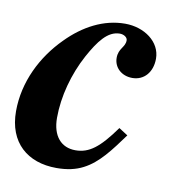

<svg xmlns="http://www.w3.org/2000/svg" viewBox="-66 -521 571 592"><g transform="rotate(10 219.5 -224.5)"><path d="M318 -142C270 -75 239 -51 196 -51C152 -51 123 -82 123 -140C123 -207 143 -280 176 -341C204 -392 231 -429 269 -429C281 -429 293 -422 293 -412C293 -390 272 -384 272 -354C272 -324 296 -301 330 -301C367 -301 392 -330 392 -372C392 -425 340 -462 280 -462C213 -462 151 -429 100 -377C38 -315 -5 -230 -5 -138C-5 -40 57 13 148 13C181 13 208 7 231 -5C276 -28 308 -72 346 -124Z"/></g></svg>

Font: XITS
Style: Bold Italic
Weight: 700
Italic angle: -16.33°
Designer: MicroPress Inc., with final additions and corrections provided by Coen Hoffman, Elsevier (retired)
Version: Version 1.302